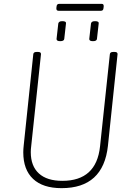

<svg xmlns="http://www.w3.org/2000/svg" viewBox="-20 -972 691 998"><path d="M300 6Q203 6 152 -42Q101 -90 101 -180Q101 -188 101.5 -196.5Q102 -205 103 -214L153 -690Q154 -702 170 -702H178Q194 -702 193 -690L142 -211Q140 -196 140 -181Q140 -109 182 -70.5Q224 -32 304 -32Q481 -32 500 -211L551 -690Q552 -702 568 -702H576Q592 -702 591 -690L541 -214Q517 6 300 6ZM463 -758Q443 -758 444 -770L453 -850Q454 -855 458.5 -858.5Q463 -862 474 -862Q495 -862 493 -850L484 -770Q483 -758 463 -758ZM293 -758Q273 -758 274 -770L283 -850Q284 -855 288.5 -858.5Q293 -862 304 -862Q325 -862 323 -850L314 -770Q313 -758 293 -758ZM284 -916Q272 -916 273 -930L274 -938Q275 -952 288 -952H509Q520 -952 519 -938L518 -930Q517 -916 505 -916Z"/></svg>

Font: Asap Semi Condensed Semi Condensed Thin
Style: Italic
Weight: 100
Width: 4
Italic angle: -6°
Designer: Pablo Cosgaya
Foundry: Omnibus-Type
Version: Version 3.001; ttfautohint (v1.8.4.7-5d5b)